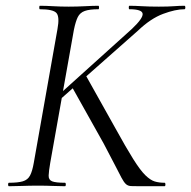

<svg xmlns="http://www.w3.org/2000/svg" viewBox="-20 -645 662 665"><path d="M11 0Q8 0 8 -6Q8 -12 11 -12Q42 -12 59 -17Q76 -22 84 -37Q92 -52 97 -81L179 -544Q187 -587 175.5 -600Q164 -613 118 -613Q116 -613 116 -619Q116 -625 118 -625Q139 -625 164 -623.5Q189 -622 218 -622Q247 -622 274.5 -623.5Q302 -625 321 -625Q323 -625 323 -619Q323 -613 321 -613Q290 -613 273.5 -607Q257 -601 249.5 -586Q242 -571 236 -542L154 -81Q149 -52 148.5 -37Q148 -22 160.5 -17Q173 -12 205 -12Q208 -12 208 -6Q208 0 205 0Q184 0 163 -1Q142 -2 111 -2Q82 -2 56.5 -1Q31 0 11 0ZM465 0Q445 0 434 -0.5Q423 -1 416 -7.5Q409 -14 401 -29Q393 -44 378.5 -72.5Q364 -101 339 -148L227 -348L276 -386L379 -202Q417 -133 441.5 -94Q466 -55 483.5 -38Q501 -21 516 -16.5Q531 -12 550 -12Q553 -12 553 -6Q553 0 550 0Q516 0 495.5 0Q475 0 465 0ZM152 -288 437 -545Q476 -582 474 -597.5Q472 -613 428 -613Q426 -613 426 -619Q426 -625 428 -625Q448 -625 472 -623.5Q496 -622 530 -622Q563 -622 582 -623.5Q601 -625 619 -625Q622 -625 622 -619Q622 -613 619 -613Q588 -613 545 -597Q502 -581 458 -539L174 -288Z"/></svg>

Font: Cormorant
Style: Italic
Weight: 400
Italic angle: -10°
Designer: Christian Thalmann (Catharsis Fonts)
Foundry: Catharsis Fonts
Version: Version 4.000